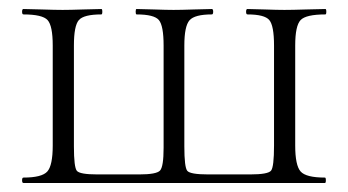

<svg xmlns="http://www.w3.org/2000/svg" viewBox="-20 -406 773 426"><path d="M32 0Q29 0 29 -6Q29 -12 32 -12Q73 -12 85 -25.5Q97 -39 97 -83V-305Q97 -349 85.5 -361.5Q74 -374 32 -374Q29 -374 29 -380Q29 -386 32 -386Q43 -386 73 -385Q103 -384 119 -384Q135 -384 164.5 -385Q194 -386 205 -386Q207 -386 207 -380Q207 -374 205 -374Q166 -374 155 -361.5Q144 -349 144 -305V-81Q144 -35 150.5 -27Q157 -19 196 -19H289Q327 -19 335 -27.5Q343 -36 343 -78V-305Q343 -349 332.5 -361.5Q322 -374 283 -374Q281 -374 281 -380Q281 -386 283 -386Q294 -386 322 -385Q350 -384 365 -384Q381 -384 410 -385Q439 -386 450 -386Q453 -386 453 -380Q453 -374 450 -374Q412 -374 400.5 -361Q389 -348 389 -305V-81Q389 -35 395.5 -27Q402 -19 442 -19H535Q575 -19 581.5 -27.5Q588 -36 588 -83V-305Q588 -349 577.5 -361.5Q567 -374 529 -374Q526 -374 526 -380Q526 -386 529 -386Q540 -386 567.5 -385Q595 -384 611 -384Q628 -384 659 -385Q690 -386 702 -386Q704 -386 704 -380Q704 -374 702 -374Q659 -374 647 -361.5Q635 -349 635 -305V-83Q635 -39 647 -25.5Q659 -12 701 -12Q703 -12 703 -6Q703 0 701 0Z"/></svg>

Font: t
Style: Regular
Weight: 300
Designer: Christian Thalmann (Catharsis Fonts)
Version: Version 1.000;PS 002.000;hotconv 1.0.88;makeotf.lib2.5.64775